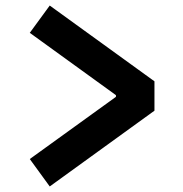

<svg xmlns="http://www.w3.org/2000/svg" viewBox="-20 -683 660 693"><path d="M159.5 -10 537.5 -283.5V-389.5L159.5 -663L87.5 -564.5L398.5 -339.5V-333.5L87.5 -109Z"/></svg>

Font: Monaspace Argon
Style: Bold
Weight: 700
Designer: Riley Cran & the Lettermatic Team
Foundry: Lettermatic
Version: Version 1.000 (Monaspace Argon)